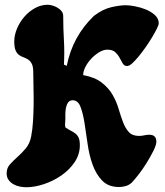

<svg xmlns="http://www.w3.org/2000/svg" viewBox="-20 -781 696 808"><path d="M181 -761Q190 -761 201.5 -757.5Q213 -754 223 -748Q233 -742 239.5 -733.5Q246 -725 246 -714Q246 -662 249 -611.5Q252 -561 249 -509L261 -504Q285 -627 375 -714Q413 -743 449.5 -751Q486 -759 509 -759Q525 -759 548.5 -754.5Q572 -750 594 -741Q616 -732 632 -717.5Q648 -703 648 -683Q648 -676 640 -660Q632 -644 620 -624Q608 -604 593 -582.5Q578 -561 563.5 -543.5Q549 -526 537 -515Q525 -504 518 -504L515 -503Q503 -503 496.5 -514Q490 -525 483.5 -537.5Q477 -550 465.5 -561Q454 -572 432 -572Q415 -572 397 -561Q379 -550 364 -534Q349 -518 339.5 -499.5Q330 -481 330 -465Q379 -456 408 -433.5Q437 -411 453.5 -382.5Q470 -354 479 -323.5Q488 -293 497.5 -267.5Q507 -242 522 -225.5Q537 -209 565 -209Q577 -209 587 -211.5Q597 -214 608 -214Q638 -214 638 -185Q638 -171 625.5 -146Q613 -121 596.5 -94.5Q580 -68 562 -45Q544 -22 534 -12Q523 -2 509 2Q495 6 481 6Q436 6 410 -21Q384 -48 369.5 -88.5Q355 -129 348.5 -176.5Q342 -224 335.5 -264.5Q329 -305 318.5 -332Q308 -359 286 -359Q273 -359 266.5 -349.5Q260 -340 257.5 -327Q255 -314 255 -300.5Q255 -287 255 -279Q255 -269 254 -262Q253 -255 255 -245Q268 -236 279 -230.5Q290 -225 298.5 -218Q307 -211 311.5 -200Q316 -189 316 -170Q316 -131 294 -98.5Q272 -66 238 -42.5Q204 -19 164.5 -6Q125 7 91 7Q77 7 62.5 4Q48 1 36 -6Q24 -13 16 -24Q8 -35 8 -52Q8 -74 22 -89.5Q36 -105 53.5 -120.5Q71 -136 88 -156Q105 -176 111 -206Q117 -237 119 -271.5Q121 -306 121.5 -341Q122 -376 121 -410Q120 -444 120 -476Q120 -500 114 -512Q108 -524 99 -530Q90 -536 80 -539.5Q70 -543 61 -549Q52 -555 46 -568Q40 -581 40 -606Q40 -633 51.5 -660.5Q63 -688 82.5 -710.5Q102 -733 127.5 -747Q153 -761 181 -761Z"/></svg>

Font: r_Neptun CAT
Style: Regular
Weight: 400
Foundry: Peter Wiegel, CAT-Fonts
Version: Version 1.000;June 8, 2024;FontCreator 14.0.0.2814 32-bit